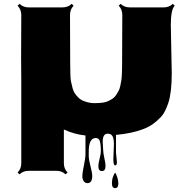

<svg xmlns="http://www.w3.org/2000/svg" viewBox="-20 -681 988 995"><path d="M476.1 34.2Q439.9 34.2 439.9 105.5V127.9Q439.9 146 449 180.7Q458 215.3 458 230.5Q458 268.1 433.1 268.1Q420.9 268.1 413.8 257.8Q406.7 247.6 406.7 231.4Q406.7 215.3 414.8 176.8Q422.9 138.2 422.9 118.2V21Q368.2 16.1 311 -9.8V164.6Q311 193.8 330.1 212.9L319.8 222.7Q301.3 204.1 271.5 204.1H129.4Q99.6 204.1 81.1 222.7L71.3 212.9Q90.3 193.8 90.3 164.6V-262.2Q89.4 -300.3 89.4 -377.4L90.3 -603Q90.3 -631.8 71.3 -651.4L81.5 -661.1Q99.6 -642.6 129.9 -642.6H302.7Q333 -642.6 351.6 -661.1L361.3 -651.4Q342.8 -632.3 342.8 -603L343.8 -352.1Q343.8 -279.3 347.7 -259.8Q351.6 -240.2 356.2 -223.9Q360.8 -207.5 367.4 -197.8Q374 -188 384.3 -177Q394.5 -166 407.7 -160.2Q438.5 -146.5 468 -146.5Q497.6 -146.5 513.9 -149.2Q530.3 -151.9 542.7 -158Q555.2 -164.1 565.2 -171.1Q575.2 -178.2 582.3 -189.2Q589.4 -200.2 594.7 -210.2Q600.1 -220.2 603.3 -235.4Q606.4 -250.5 608.4 -262Q610.4 -273.4 611.3 -291Q612.8 -317.9 612.8 -352.1L613.8 -603Q613.8 -632.3 595.2 -651.4L605 -661.1Q623.5 -642.6 653.8 -642.6H826.7Q857.4 -642.6 875.5 -661.1L885.3 -651.4Q865.2 -630.9 865.2 -551.8L870.1 -302.2Q870.1 -201.7 852.5 -148.4Q835.9 -97.7 814.2 -75Q792.5 -52.2 770.8 -37.1Q749 -22 721.7 -11.7Q664.6 10.3 581.1 18.1V109.4L585.9 159.7Q585.9 176.3 576.7 176.3Q567.4 176.3 567.4 144L570.3 64.5Q570.3 25.9 555.2 16.1Q548.3 11.7 538.1 11.7Q512.2 11.7 512.2 53.2L514.6 95.7Q514.6 110.4 520.8 138.4Q526.9 166.5 526.9 178.2Q526.9 205.6 508.3 205.6Q489.7 205.6 489.7 179.7Q489.7 167 496.1 141.4Q502.4 115.7 502.4 108.4Q502.4 101.1 502.4 93.5Q502.4 85.9 502 78.1Q501.5 70.3 499.5 58.6Q495.6 34.2 476.1 34.2ZM560.1 270Q560.1 246.6 567.6 230.2Q575.2 213.9 576.7 213.9Q578.1 213.9 582 222.7Q593.3 248 593.3 271Q593.3 293.9 576.7 293.9Q560.1 293.9 560.1 270Z"/></svg>

Font: Nosifer
Style: Regular
Weight: 400
Version: Version 001.002